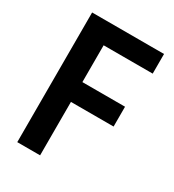

<svg xmlns="http://www.w3.org/2000/svg" viewBox="-168 -784 799 881"><g transform="rotate(30 231.5 -343.5)"><path d="M60 0V-687H441V-583H181V-388H407V-283H181V0Z"/></g></svg>

Font: Archivo SemiBold Condensed
Style: Regular
Weight: 600
Width: 3
Version: Version 2.001